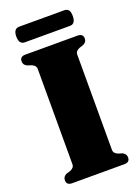

<svg xmlns="http://www.w3.org/2000/svg" viewBox="-158 -914 716 982"><g transform="rotate(-20 200.0 -422.5)"><path d="M307.5 -91Q307.5 -71 331 -62L352.5 -55.5Q372 -46 372 -26.5Q372 0 342 0H58Q28 0 28 -26.5Q28 -46 47.5 -55.5L69 -62Q92.5 -71 92.5 -91V-609Q92.5 -629 69 -638L47.5 -645Q28 -654 28 -673.5Q28 -700 58 -700H342Q372 -700 372 -673.5Q372 -654 352.5 -645L331 -638Q307.5 -629 307.5 -609ZM46 -802Q46 -845 77.5 -845H322.5Q338 -845 345.8 -835.2Q353.5 -825.5 353.5 -802.5Q353.5 -760 322.5 -760H77.5Q46 -760 46 -802Z"/></g></svg>

Font: Fraunces 144pt S050 Black
Style: Regular
Weight: 900
Version: Version 1.000; ttfautohint (v1.8.3)